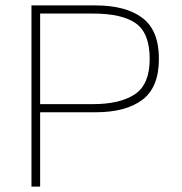

<svg xmlns="http://www.w3.org/2000/svg" viewBox="-20 -688 672 708"><path d="M96 0V-668H332Q444 -668 505 -622Q566 -576 566 -471Q566 -366 505 -320Q444 -274 332 -274H128V0ZM128 -304H322Q423 -304 477.5 -340.5Q532 -377 532 -471Q532 -565 481.5 -601.5Q431 -638 322 -638H128Z"/></svg>

Font: Gantari Thin
Style: Regular
Weight: 250
Designer: Anugrah Pasau
Foundry: Lafontype
Version: Version 1.000